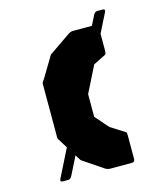

<svg xmlns="http://www.w3.org/2000/svg" viewBox="-95 -670 622 740"><g transform="rotate(-15 216.0 -300.0)"><path d="M64.5 0Q51.5 0 58.5 -13.5L347 -588.5Q353 -600 362 -600H383.5Q396.5 -600 389.5 -586.5L101 -11.5Q95 0 86 0ZM253 0Q243 0 233 -6.5L151.5 -61.5L95.5 -151.5Q92 -158 89.5 -160.2Q87 -162.5 87 -170V-380Q87 -387.5 89 -390Q91 -392.5 95.5 -399L146.5 -484L233 -543.5Q237.5 -546.5 242 -548.2Q246.5 -550 253 -550H339.5Q352 -550 352 -537.5V-444Q352 -440 351.2 -435.5Q350.5 -431 346.5 -428.5L289.5 -400L245.5 -342.5V-209L292 -156L346.5 -121.5Q351.5 -118.5 351.8 -114.2Q352 -110 352 -106V-12.5Q352 0 339.5 0Z"/></g></svg>

Font: Jaro
Style: Regular
Weight: 400
Designer: Agyei Archer, Celine Hurka, Mirko Velimirović
Version: Version 1.000